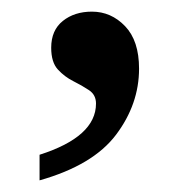

<svg xmlns="http://www.w3.org/2000/svg" viewBox="-20 -156 318 330"><path d="M138 -136Q171 -136 195 -111Q219 -86 219 -38Q219 23 179.5 75.5Q140 128 48 154V110Q145 79 145 22Q145 7 133 -1Q121 -9 106 -16.5Q91 -24 79.5 -36.5Q68 -49 68 -74Q68 -104 88 -120Q108 -136 138 -136Z"/></svg>

Font: Noto Serif Sinhala Medium
Style: Regular
Weight: 500
Designer: Jelle Bosma - Monotype Design Team
Foundry: Monotype Imaging Inc.
Version: Version 2.007; ttfautohint (v1.8.4.7-5d5b)